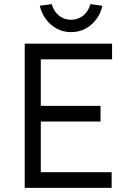

<svg xmlns="http://www.w3.org/2000/svg" viewBox="-20 -912 639 932"><path d="M100 0V-700H524V-624H178V-398H468V-322H178V-76H522V0ZM173 -884 231 -892Q242 -855 267 -835.5Q292 -816 325 -816Q358 -816 383 -835.5Q408 -855 419 -892L477 -884Q469 -847 447.5 -818.5Q426 -790 395 -773Q364 -756 325 -756Q287 -756 255.5 -773Q224 -790 203 -818.5Q182 -847 173 -884Z"/></svg>

Font: Our Lexend Light
Style: Regular
Weight: 300
Designer: Bonnie Shaver-Troup, Thomas Jockin
Foundry: Lexend
Version: Version 1.007